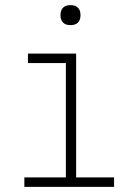

<svg xmlns="http://www.w3.org/2000/svg" viewBox="-20 -729 540 749"><path d="M425 0H75V-37H237V-483H89V-520H277V-37H425ZM255 -631Q247 -631 239.5 -633Q232 -635 226 -641Q220 -647 218 -654.5Q216 -662 216 -670Q216 -678 218 -685.5Q220 -693 226 -699Q232 -705 239.5 -707Q247 -709 255 -709Q263 -709 270.5 -707Q278 -705 284 -699Q290 -693 292 -685.5Q294 -678 294 -670Q294 -662 292 -654.5Q290 -647 284 -641Q278 -635 270.5 -633Q263 -631 255 -631Z"/></svg>

Font: Iosevka Term Curly Extralight
Style: Regular
Weight: 200
Designer: Belleve Invis
Foundry: Belleve Invis
Version: Version 32.3.0